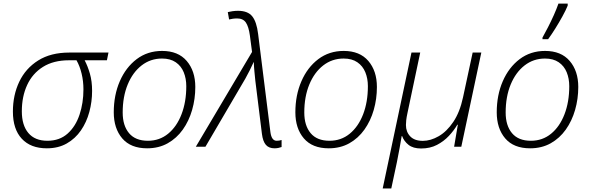

<svg xmlns="http://www.w3.org/2000/svg" viewBox="-20 -827 3331 1082"><path d="M243.7 8.8Q152.8 8.8 102.8 -45.2Q52.7 -99.1 52.7 -198.2Q52.7 -291 88.6 -366.5Q124.5 -441.9 195.3 -486.3Q266.1 -530.8 370.6 -530.8H591.3L582.5 -487.3H457Q474.1 -455.1 486.6 -412.1Q499 -369.1 499 -314.5Q499 -253.9 483.4 -196Q467.8 -138.2 436 -92Q404.3 -45.9 356.4 -18.6Q308.6 8.8 243.7 8.8ZM247.1 -33.7Q315.9 -33.7 361.1 -74.2Q406.2 -114.7 428.2 -180.7Q450.2 -246.6 450.2 -323.2Q450.2 -369.6 439.9 -412.1Q429.7 -454.6 411.1 -487.3H368.7Q281.7 -487.3 222.4 -450.2Q163.1 -413.1 133.1 -348.1Q103 -283.2 103 -199.7Q103 -121.1 139.9 -77.4Q176.8 -33.7 247.1 -33.7Z M809.1 8.8Q716.8 8.8 668.9 -47.1Q621.1 -103 621.1 -194.3Q621.1 -290.5 655 -368.9Q689 -447.3 750.2 -493.7Q811.5 -540 893.6 -540Q983.9 -540 1032.2 -483.6Q1080.6 -427.2 1080.6 -336.9Q1080.6 -269.5 1062.7 -207.5Q1044.9 -145.5 1010.3 -96.7Q975.6 -47.9 925 -19.5Q874.5 8.8 809.1 8.8ZM813.5 -33.7Q878.9 -33.7 927.5 -73.5Q976.1 -113.3 1002.9 -182.9Q1029.8 -252.4 1029.8 -341.3Q1029.8 -384.3 1015.4 -419.7Q1001 -455.1 970.5 -476.1Q939.9 -497.1 893.1 -497.1Q828.1 -497.1 778.1 -458.3Q728 -419.4 699.7 -350.8Q671.4 -282.2 671.4 -192.9Q671.4 -119.1 707.3 -76.4Q743.2 -33.7 813.5 -33.7Z M1527.3 8.8Q1495.1 8.8 1478.3 -10.7Q1461.4 -30.3 1456.1 -72.3L1418.9 -372.1Q1416.5 -396.5 1413.8 -423.6Q1411.1 -450.7 1410.2 -478.5Q1397.9 -452.1 1386.5 -429Q1375 -405.8 1362.8 -384.3L1137.7 0H1083.5L1400.4 -534.2L1388.2 -627Q1381.3 -677.2 1365.5 -700.2Q1349.6 -723.1 1316.4 -723.1Q1303.7 -723.1 1292 -721.4Q1280.3 -719.7 1271 -717.3L1263.7 -758.8Q1274.4 -761.7 1290.3 -763.9Q1306.2 -766.1 1321.3 -766.1Q1376.5 -766.1 1401.4 -735.1Q1426.3 -704.1 1434.6 -635.7L1503.9 -82.5Q1510.3 -33.7 1539.1 -33.7Q1553.7 -33.7 1566.9 -38.1V1.5Q1559.6 4.4 1549.1 6.6Q1538.6 8.8 1527.3 8.8Z M1832.5 8.8Q1740.2 8.8 1692.4 -47.1Q1644.5 -103 1644.5 -194.3Q1644.5 -290.5 1678.5 -368.9Q1712.4 -447.3 1773.7 -493.7Q1835 -540 1917 -540Q2007.3 -540 2055.7 -483.6Q2104 -427.2 2104 -336.9Q2104 -269.5 2086.2 -207.5Q2068.4 -145.5 2033.7 -96.7Q1999 -47.9 1948.5 -19.5Q1897.9 8.8 1832.5 8.8ZM1836.9 -33.7Q1902.3 -33.7 1950.9 -73.5Q1999.5 -113.3 2026.4 -182.9Q2053.2 -252.4 2053.2 -341.3Q2053.2 -384.3 2038.8 -419.7Q2024.4 -455.1 1993.9 -476.1Q1963.4 -497.1 1916.5 -497.1Q1851.6 -497.1 1801.5 -458.3Q1751.5 -419.4 1723.1 -350.8Q1694.8 -282.2 1694.8 -192.9Q1694.8 -119.1 1730.7 -76.4Q1766.6 -33.7 1836.9 -33.7Z M2136.7 234.9 2298.8 -530.8H2348.1L2276.4 -190.9Q2271 -166 2269.3 -149.9Q2267.6 -133.8 2267.6 -122.6Q2267.6 -84 2291.7 -58.6Q2315.9 -33.2 2362.8 -33.2Q2406.7 -33.2 2452.1 -59.3Q2497.6 -85.4 2534.4 -139.9Q2571.3 -194.3 2589.4 -278.8L2643.6 -530.8H2692.4L2579.6 0H2539.1L2560.1 -124H2557.1Q2538.6 -92.3 2510 -61.5Q2481.4 -30.8 2442.6 -10.5Q2403.8 9.8 2353 9.8Q2308.1 9.8 2282.5 -10.5Q2256.8 -30.8 2246.1 -60.1H2243.7Q2239.3 -32.2 2231.9 7.6Q2224.6 47.4 2216.8 86.4L2185.1 234.9Z M2967.3 8.8Q2875 8.8 2827.1 -47.1Q2779.3 -103 2779.3 -194.3Q2779.3 -290.5 2813.2 -368.9Q2847.2 -447.3 2908.4 -493.7Q2969.7 -540 3051.8 -540Q3142.1 -540 3190.4 -483.6Q3238.8 -427.2 3238.8 -336.9Q3238.8 -269.5 3220.9 -207.5Q3203.1 -145.5 3168.5 -96.7Q3133.8 -47.9 3083.3 -19.5Q3032.7 8.8 2967.3 8.8ZM2971.7 -33.7Q3037.1 -33.7 3085.7 -73.5Q3134.3 -113.3 3161.1 -182.9Q3188 -252.4 3188 -341.3Q3188 -384.3 3173.6 -419.7Q3159.2 -455.1 3128.7 -476.1Q3098.1 -497.1 3051.3 -497.1Q2986.3 -497.1 2936.3 -458.3Q2886.2 -419.4 2857.9 -350.8Q2829.6 -282.2 2829.6 -192.9Q2829.6 -119.1 2865.5 -76.4Q2901.4 -33.7 2971.7 -33.7ZM3037.1 -606V-615.2Q3051.3 -640.6 3068.4 -673.8Q3085.4 -707 3101.1 -741.9Q3116.7 -776.9 3127 -806.6H3179.2V-795.4Q3168.5 -769 3149.7 -734.9Q3130.9 -700.7 3109.4 -666.3Q3087.9 -631.8 3068.8 -606Z"/></svg>

Font: Open Sans Light
Style: Italic
Weight: 300
Italic angle: -12°
Designer: Monotype Design Team
Foundry: Monotype Imaging Inc.
Version: Version 3.003; ttfautohint (v1.8.4)